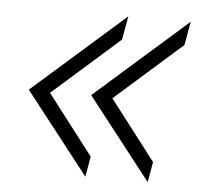

<svg xmlns="http://www.w3.org/2000/svg" viewBox="-43 -564 623 592"><g transform="rotate(5 269.0 -268.0)"><path d="M45 -268 331 -520 318 -447 111 -264 253 -79 242 -16ZM238 -268 524 -520 511 -447 304 -264 446 -79 435 -16Z"/></g></svg>

Font: Bai Jamjuree Light
Style: Italic
Weight: 300
Italic angle: -10°
Version: Version 1.000; ttfautohint (v1.6)